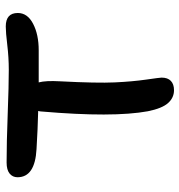

<svg xmlns="http://www.w3.org/2000/svg" viewBox="2 -674 641 686"><g transform="rotate(-90 323.0 -330.5)"><path d="M344.2 -29.8Q317.4 -29.8 298.3 -51Q279.3 -72.3 269 -123Q246.1 -248 268.1 -502.9Q268.1 -507.3 270 -515.1Q206.5 -516.6 133.8 -521Q33.2 -526.4 33.2 -588.9Q33.2 -606.4 46.4 -617.2Q59.6 -627.9 85.9 -627.9Q156.2 -627.9 258.3 -624Q360.4 -620.1 417 -620.1Q460.9 -620.1 505.9 -625.5Q550.8 -630.9 571.8 -630.9Q620.1 -630.9 620.1 -587.9Q620.1 -553.2 581.5 -533.2Q543 -513.2 486.8 -513.2H372.1Q378.9 -487.8 376 -437Q369.1 -304.2 372.1 -241.5Q375 -178.7 382.1 -129.4Q389.2 -80.1 389.2 -74.2Q389.2 -52.2 377.4 -41Q365.7 -29.8 344.2 -29.8Z"/></g></svg>

Font: Shantell Sans Irregular
Style: Regular
Weight: 500
Designer: Stephen Nixon, Anya Danilova, Shantell Martin
Foundry: Arrow Type
Version: Version 1.006;[9816181b4]